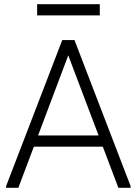

<svg xmlns="http://www.w3.org/2000/svg" viewBox="-20 -890 648 910"><path d="M541 0 283 -682 275 -700H333L599 -8V0ZM9 0V-8L275 -700H333L324 -682L67 0ZM107 -195 130 -248H484L506 -195ZM156 -817V-870H453V-817Z"/></svg>

Font: Fustat Light
Style: Regular
Weight: 300
Designer: Mohamed Gaber, Khaled Hosny, Laura Garcia Mut
Foundry: Kief Type Foundry, Alif Type Foundry, Hard Type Foundry
Version: Version 1.007